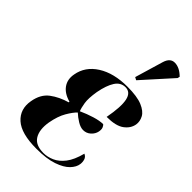

<svg xmlns="http://www.w3.org/2000/svg" viewBox="-244 -894 989 989"><g transform="rotate(45 250.5 -399.0)"><path d="M225 10Q114 10 67 -32.5Q20 -75 32 -143Q42 -203 81.5 -232.5Q121 -262 174 -277V-282Q127 -295 105.5 -325.5Q84 -356 92 -398Q104 -467 168 -507.5Q232 -548 331 -548Q402 -548 440 -532Q478 -516 491 -491.5Q504 -467 500 -442Q494 -408 462.5 -385Q431 -362 365 -362Q382 -452 372.5 -495.5Q363 -539 326 -539Q291 -539 270.5 -507Q250 -475 239 -417Q230 -363 235 -332Q240 -301 247 -285Q282 -301 318 -312Q354 -323 379 -323Q385 -318 389 -308Q393 -298 390 -281Q386 -260 368.5 -244Q351 -228 327 -228Q308 -228 285 -242Q262 -256 244 -273Q226 -256 205.5 -221Q185 -186 175 -131Q165 -71 186.5 -35.5Q208 0 266 0Q295 0 324.5 -13Q354 -26 378.5 -57.5Q403 -89 418 -147Q434 -140 438.5 -125Q443 -110 441 -95Q438 -70 415 -46Q392 -22 345.5 -6Q299 10 225 10ZM339 -603 324 -611 370 -766Q383 -809 417.5 -808Q452 -807 485 -774L482 -762Z"/></g></svg>

Font: Noto Serif Display SemiCondensed
Style: Bold Italic
Weight: 700
Width: 4
Italic angle: -12°
Designer: Monotype Design Team
Foundry: Monotype Imaging Inc.
Version: Version 2.009